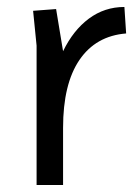

<svg xmlns="http://www.w3.org/2000/svg" viewBox="-20 -531 392 551"><path d="M85 0V-400L75 -500L141 -505L161 -384Q190 -444 235 -477.5Q280 -511 337 -511L342 -435Q255 -428 208 -359Q161 -290 161 -164V0Z"/></svg>

Font: Imprima
Style: Regular
Weight: 400
Designer: Eduardo Tunni
Foundry: Eduardo Tunni
Version: Version 1.002; ttfautohint (v1.8.4.7-5d5b);gftools[0.9.23]